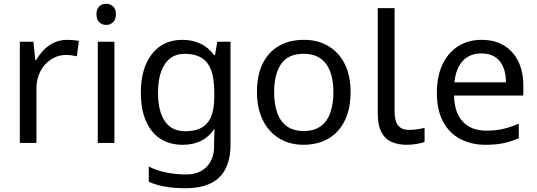

<svg xmlns="http://www.w3.org/2000/svg" viewBox="-20 -757 2843 1017"><path d="M335 -546Q350 -546 367.5 -544.5Q385 -543 398 -540L387 -459Q374 -462 358.5 -464Q343 -466 329 -466Q298 -466 270 -453Q242 -440 220 -416.5Q198 -393 185.5 -360Q173 -327 173 -286V0H85V-536H157L167 -438H171Q188 -468 212 -492.5Q236 -517 267 -531.5Q298 -546 335 -546Z M586 -536V0H498V-536ZM543 -737Q563 -737 578.5 -723.5Q594 -710 594 -681Q594 -653 578.5 -639Q563 -625 543 -625Q521 -625 506 -639Q491 -653 491 -681Q491 -710 506 -723.5Q521 -737 543 -737Z M946 -546Q999 -546 1041.5 -526Q1084 -506 1114 -465H1119L1131 -536H1201V9Q1201 85 1175 136.5Q1149 188 1096 214Q1043 240 961 240Q903 240 854.5 231.5Q806 223 768 206V125Q806 145 857 156Q908 167 966 167Q1035 167 1074.5 126.5Q1114 86 1114 16V-5Q1114 -17 1115 -39.5Q1116 -62 1117 -71H1113Q1085 -30 1043.5 -10Q1002 10 947 10Q843 10 784.5 -63Q726 -136 726 -267Q726 -395 784.5 -470.5Q843 -546 946 -546ZM958 -472Q913 -472 881.5 -448Q850 -424 833.5 -378Q817 -332 817 -266Q817 -167 853.5 -114.5Q890 -62 960 -62Q1001 -62 1030 -72.5Q1059 -83 1078 -105.5Q1097 -128 1106 -163Q1115 -198 1115 -246V-267Q1115 -340 1098.5 -385Q1082 -430 1047 -451Q1012 -472 958 -472Z M1837 -269Q1837 -202 1819.5 -150.5Q1802 -99 1769.5 -63Q1737 -27 1690.5 -8.5Q1644 10 1587 10Q1534 10 1489 -8.5Q1444 -27 1411 -63Q1378 -99 1359.5 -150.5Q1341 -202 1341 -269Q1341 -358 1371 -419.5Q1401 -481 1457 -513.5Q1513 -546 1590 -546Q1663 -546 1718.5 -513.5Q1774 -481 1805.5 -419.5Q1837 -358 1837 -269ZM1432 -269Q1432 -206 1448.5 -159.5Q1465 -113 1500 -88Q1535 -63 1589 -63Q1643 -63 1678 -88Q1713 -113 1729.5 -159.5Q1746 -206 1746 -269Q1746 -333 1729 -378Q1712 -423 1677.5 -447.5Q1643 -472 1588 -472Q1506 -472 1469 -418Q1432 -364 1432 -269Z M2134 10Q2090 10 2055.5 -4.5Q2021 -19 2001 -55.5Q1981 -92 1981 -157V-714H2070V-165Q2070 -117 2088.5 -93Q2107 -69 2147 -69Q2169 -69 2192.5 -72.5Q2216 -76 2229 -80V-6Q2215 1 2187.5 5.5Q2160 10 2134 10Z M2531 -546Q2600 -546 2649.5 -516Q2699 -486 2725.5 -431.5Q2752 -377 2752 -304V-251H2385Q2387 -160 2431.5 -112.5Q2476 -65 2556 -65Q2607 -65 2646.5 -74.5Q2686 -84 2728 -102V-25Q2687 -7 2647 1.5Q2607 10 2552 10Q2476 10 2417.5 -21Q2359 -52 2326.5 -113.5Q2294 -175 2294 -264Q2294 -352 2323.5 -415Q2353 -478 2406.5 -512Q2460 -546 2531 -546ZM2530 -474Q2467 -474 2430.5 -433.5Q2394 -393 2387 -321H2660Q2660 -367 2646 -401Q2632 -435 2603.5 -454.5Q2575 -474 2530 -474Z"/></svg>

Font: uguzrati85
Style: Book
Weight: 400
Designer: Jelle Bosma - Monotype Design Team, Universal Thirst
Foundry: Monotype Imaging Inc.
Version: Version 2.106